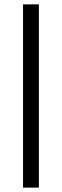

<svg xmlns="http://www.w3.org/2000/svg" viewBox="-20 -731 284 883"><path d="M158.7 -710.9V131.8H85.9V-710.9Z"/></svg>

Font: Vazirmatn RD
Style: Regular
Weight: 400
Designer: Saber Rastikerdar
Foundry: Saber Rastikerdar
Version: Version 32.102